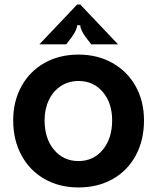

<svg xmlns="http://www.w3.org/2000/svg" viewBox="-20 -813 692 844"><path d="M38 -284Q38 -368 74.5 -434Q111 -500 176 -536.5Q241 -573 325 -573Q409 -573 474.5 -536Q540 -499 576.5 -433.5Q613 -368 613 -284Q613 -197 577 -130Q541 -63 475.5 -26Q410 11 325 11Q241 11 176 -26Q111 -63 74.5 -130Q38 -197 38 -284ZM473 -284Q473 -360 432 -408.5Q391 -457 325 -457Q282 -457 248 -435Q214 -413 195 -373.5Q176 -334 176 -284Q176 -204 217.5 -154.5Q259 -105 325 -105Q391 -105 432 -155Q473 -205 473 -284ZM153 -618 319 -793H333L499 -618H381L358 -648Q333 -682 333 -702H319Q319 -682 294 -648L271 -618Z"/></svg>

Font: Open Sauce Sans
Style: Bold
Weight: 700
Designer: Alfredo Marco Pradil
Foundry: Creative Sauce Fz LLC
Version: Version 1.477